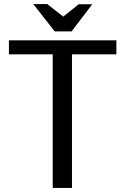

<svg xmlns="http://www.w3.org/2000/svg" viewBox="-20 -927 618 947"><path d="M240 -659H24V-728H554V-659H335V0H240ZM292 -845 368 -906H435L333 -772H250L144 -907H213Z"/></svg>

Font: Rosario Light
Style: Regular
Weight: 300
Designer: Hector Gatti
Foundry: Omnibus Type
Version: Version 1.101; ttfautohint (v1.8.1.43-b0c9)